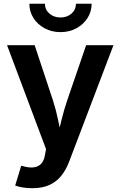

<svg xmlns="http://www.w3.org/2000/svg" viewBox="-20 -784 635 1012"><path d="M60.1 193.8 91.8 89.4 108.4 93.8Q137.7 101.1 160.4 97.7Q183.1 94.2 197.5 78.6Q211.9 63 216.8 33.7L222.7 2L17.1 -545.9H162.6L258.8 -255.9Q275.9 -202.6 286.6 -149.7Q297.4 -96.7 311 -40H277.3Q290.5 -96.7 303.7 -149.9Q316.9 -203.1 334.5 -255.9L434.1 -545.9H578.1L344.7 67.4Q328.1 111.3 302.7 142.8Q277.3 174.3 240 191.2Q202.6 208 150.4 208Q122.6 208 98.4 203.9Q74.2 199.7 60.1 193.8ZM298.8 -614.7Q252.4 -614.7 215.3 -634.8Q178.2 -654.8 156.5 -688.7Q134.8 -722.7 134.8 -764.2H216.8Q216.8 -733.4 240.2 -712.6Q263.7 -691.9 298.8 -691.9Q334 -691.9 357.2 -712.6Q380.4 -733.4 380.4 -764.2H462.9Q462.9 -722.7 441.2 -688.7Q419.4 -654.8 382.3 -634.8Q345.2 -614.7 298.8 -614.7Z"/></svg>

Font: Inter
Style: 650
Weight: 650
Designer: Rasmus Andersson
Foundry: rsms
Version: Version 4.001;git-66647c0bb